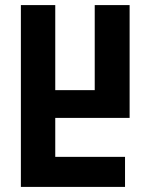

<svg xmlns="http://www.w3.org/2000/svg" viewBox="-20 -734 593 754"><path d="M62 -714V0H471V-118H197V-271H489V-714H352V-380H197V-714Z"/></svg>

Font: Noto Sans Georgian ExtraCondensed Bold
Style: Regular
Weight: 700
Width: 2
Designer: Monotype Design Team, Akaki Razmadze
Foundry: Google LLC
Version: Version 2.005